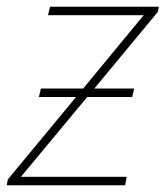

<svg xmlns="http://www.w3.org/2000/svg" viewBox="-34 -548 490 568"><path d="M-14 0 -11 -17 191 -261H81L87 -286H212L391 -503H108L114 -528H436L433 -513L245 -286H363L357 -261H224L28 -25H341L336 0Z"/></svg>

Font: Noto Sans Thin
Style: Italic
Weight: 100
Italic angle: -12°
Designer: Monotype Design Team
Foundry: Monotype Imaging Inc.
Version: Version 2.013; ttfautohint (v1.8.4.7-5d5b)